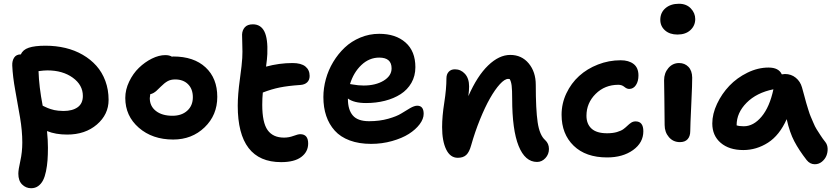

<svg xmlns="http://www.w3.org/2000/svg" viewBox="-20 -787 4422 1017"><path d="M145 210Q117.2 210 97.2 190.2Q77.1 170.4 77.1 132.8Q77.1 112.3 87.6 65.7Q98.1 19 98.1 -32.2Q98.1 -93.8 86.2 -164.6Q74.2 -235.4 60.8 -308.3Q47.4 -381.3 44.9 -439.9Q43.9 -465.3 55.2 -482.2Q66.4 -499 90.8 -499Q100.6 -523.4 132.3 -534.2Q164.1 -544.9 221.2 -544.9Q276.4 -544.9 326.4 -533Q376.5 -521 418.2 -496.8Q460 -472.7 490.5 -438.5Q521 -404.3 538.1 -358.2Q555.2 -312 555.2 -257.8Q555.2 -180.7 493.2 -127.4Q431.2 -74.2 335.9 -74.2Q274.4 -74.2 229 -92.8Q233.9 -44.9 233.9 -4.9Q233.9 32.2 231.7 62Q229.5 91.8 223.6 120.4Q217.8 148.9 208 168Q198.2 187 182.4 198.5Q166.5 210 145 210ZM231 -414.1Q212.4 -414.1 184.1 -410.2Q186.5 -328.1 206.1 -227.1Q208 -226.1 218.5 -221.2Q229 -216.3 233.2 -214.6Q237.3 -212.9 248.3 -209.2Q259.3 -205.6 267.6 -203.9Q275.9 -202.1 288.8 -200.7Q301.8 -199.2 315.9 -199.2Q363.8 -199.2 391.4 -219Q418.9 -238.8 418.9 -278.8Q418.9 -336.9 365.5 -375.5Q312 -414.1 231 -414.1Z M897.5 -47.9Q787.1 -47.9 715.3 -110.4Q643.6 -172.9 643.6 -268.1Q643.6 -312 664.1 -354.7Q684.6 -397.5 715.8 -427.7Q747.1 -458 784.4 -476.6Q821.8 -495.1 855.5 -495.1Q877 -495.1 890.6 -486.8Q891.6 -486.8 893.8 -487.3Q896 -487.8 897.5 -487.8Q1006.8 -487.8 1068.8 -430.2Q1130.9 -372.6 1130.9 -273.9Q1130.9 -177.2 1063.7 -112.5Q996.6 -47.9 897.5 -47.9ZM773.4 -267.1Q773.4 -224.6 805.9 -199.2Q838.4 -173.8 893.6 -173.8Q942.4 -173.8 971.9 -200.7Q1001.5 -227.5 1001.5 -272Q1001.5 -315.4 976.1 -340.8Q950.7 -366.2 907.7 -366.2Q884.3 -366.2 867.7 -356.9Q851.1 -347.7 830.6 -327.1Q828.6 -325.2 825.7 -322.3Q813.5 -310.1 807.6 -304.9Q801.8 -299.8 793.5 -294.9Q785.2 -290 775.9 -288.1Q773.4 -273.4 773.4 -267.1Z M1469.2 71.8Q1239.3 71.8 1239.3 -227.1Q1239.3 -285.2 1250.5 -366.5Q1261.7 -447.8 1263.2 -480Q1265.1 -510.7 1263.4 -551.8Q1261.7 -592.8 1262.2 -604Q1263.2 -627.4 1277.1 -642.8Q1291 -658.2 1319.3 -658.2Q1361.3 -658.2 1380.4 -620.1Q1399.4 -582 1396 -501Q1395 -475.6 1389.2 -434.1Q1459.5 -453.1 1529.3 -453.1Q1575.2 -453.1 1597.7 -434.8Q1620.1 -416.5 1620.1 -384.8Q1620.1 -363.3 1606.9 -350.8Q1593.8 -338.4 1570.3 -336.9Q1505.9 -332.5 1462.2 -323.7Q1418.5 -314.9 1372.1 -296.9Q1369.1 -266.6 1369.1 -231.9Q1369.1 -137.7 1397.5 -97.9Q1425.8 -58.1 1484.4 -58.1Q1510.3 -58.1 1534.4 -67.1Q1558.6 -76.2 1570.3 -76.2Q1612.3 -76.2 1612.3 -26.9Q1612.3 17.1 1575.9 44.4Q1539.6 71.8 1469.2 71.8Z M1945.8 -24.9Q1881.3 -24.9 1832.3 -43.2Q1783.2 -61.5 1753.2 -95Q1723.1 -128.4 1708 -173.1Q1692.9 -217.8 1692.9 -272.9Q1692.9 -320.3 1706.1 -368.2Q1719.2 -416 1745.1 -459Q1771 -502 1806.2 -535.2Q1841.3 -568.4 1888.7 -588.1Q1936 -607.9 1988.8 -607.9Q2075.7 -607.9 2127.9 -562Q2180.2 -516.1 2180.2 -431.2Q2180.2 -384.8 2159.2 -348.1Q2138.2 -311.5 2102.1 -288.3Q2065.9 -265.1 2019 -253.2Q1972.2 -241.2 1918.9 -241.2Q1855 -241.2 1822.8 -265.1V-263.2Q1822.8 -205.6 1848.9 -175.3Q1875 -145 1935.1 -145Q1990.7 -145 2036.4 -158Q2082 -170.9 2105.7 -186Q2129.4 -201.2 2152.1 -214.1Q2174.8 -227.1 2189.9 -227.1Q2224.1 -227.1 2224.1 -184.1Q2224.1 -157.2 2202.9 -128.9Q2181.6 -100.6 2145.5 -77.6Q2109.4 -54.7 2056.4 -39.8Q2003.4 -24.9 1945.8 -24.9ZM1988.8 -481.9Q1935.5 -481.9 1894 -442.4Q1852.5 -402.8 1834 -341.8Q1837.9 -341.3 1850.8 -339.1Q1863.8 -336.9 1877.2 -335.4Q1890.6 -334 1905.8 -334Q1969.7 -334 2012 -359.6Q2054.2 -385.3 2054.2 -424.8Q2054.2 -481.9 1988.8 -481.9Z M2824.7 70.8Q2761.2 70.8 2727.1 -13.9Q2692.9 -98.6 2692.9 -265.1Q2692.9 -310.1 2690.2 -332.8Q2687.5 -355.5 2679.7 -368.2Q2676.8 -369.1 2671.9 -369.1Q2653.3 -369.1 2627.7 -341.1Q2602.1 -313 2575.4 -266.1Q2548.8 -219.2 2522.2 -153.6Q2495.6 -87.9 2475.6 -17.1Q2465.8 18.6 2449.7 33.7Q2433.6 48.8 2404.8 48.8Q2364.7 48.8 2343.3 4.4Q2321.8 -40 2321.8 -113.8Q2321.8 -170.9 2333.3 -243.7Q2344.7 -316.4 2344.7 -372.1Q2344.7 -393.6 2356.7 -406.7Q2368.7 -419.9 2389.6 -419.9Q2420.9 -419.9 2442.9 -395.8Q2464.8 -371.6 2464.8 -329.1Q2464.8 -310.1 2460.9 -277.8Q2507.8 -384.8 2565.7 -440.4Q2623.5 -496.1 2682.6 -496.1Q2743.2 -496.1 2780.5 -451.2Q2817.9 -406.2 2817.9 -337.9Q2817.9 -207 2827.9 -139.2Q2837.9 -71.3 2867.7 -44.9Q2887.7 -26.4 2887.7 2Q2887.7 30.3 2868.9 50.5Q2850.1 70.8 2824.7 70.8Z M3195.8 46.9Q3082.5 46.9 3018.6 -15.1Q2954.6 -77.1 2954.6 -179.2Q2954.6 -238.8 2980 -292.5Q3005.4 -346.2 3047.6 -384.5Q3089.8 -422.9 3147.5 -445.3Q3205.1 -467.8 3267.6 -467.8Q3310.5 -467.8 3336.2 -448Q3361.8 -428.2 3361.8 -387.2Q3361.8 -356.4 3348.4 -336.2Q3335 -315.9 3312.5 -315.9Q3300.3 -315.9 3287.1 -326.9Q3273.9 -337.9 3255.4 -337.9Q3183.6 -337.9 3135 -289.6Q3086.4 -241.2 3086.4 -173.8Q3086.4 -130.4 3113.3 -105.7Q3140.1 -81.1 3195.8 -81.1Q3225.6 -81.1 3248 -87.6Q3270.5 -94.2 3282.5 -103.3Q3294.4 -112.3 3304 -121.6Q3313.5 -130.9 3323.7 -137.5Q3334 -144 3346.7 -144Q3387.7 -144 3387.7 -91.8Q3387.7 -31.2 3333.3 7.8Q3278.8 46.9 3195.8 46.9Z M3568.4 -604Q3527.3 -604 3502.4 -626.2Q3477.5 -648.4 3477.5 -682.1Q3477.5 -720.2 3504.9 -743.7Q3532.2 -767.1 3576.2 -767.1Q3615.7 -767.1 3639.2 -742.4Q3662.6 -717.8 3662.6 -686Q3662.6 -651.4 3637.2 -627.7Q3611.8 -604 3568.4 -604ZM3581.5 -34.2Q3545.9 -34.2 3523.2 -60.5Q3500.5 -86.9 3500.5 -125Q3500.5 -198.2 3499 -267.3Q3497.6 -336.4 3497.6 -361.8Q3497.6 -399.9 3520.3 -426.5Q3543 -453.1 3577.1 -453.1Q3606.9 -453.1 3626.5 -432.9Q3646 -412.6 3646.5 -376Q3647 -348.6 3641.6 -233.6Q3636.2 -118.7 3636.2 -92.8Q3636.2 -65.4 3622.3 -49.8Q3608.4 -34.2 3581.5 -34.2Z M3917 7.8Q3842.3 7.8 3797.6 -30.3Q3752.9 -68.4 3752.9 -132.8Q3752.9 -183.6 3778.1 -237.1Q3803.2 -290.5 3843.5 -332.8Q3883.8 -375 3939.2 -402.1Q3994.6 -429.2 4050.8 -429.2Q4105 -429.2 4121.1 -393.1Q4132.8 -395 4137.7 -395Q4170.9 -395 4195.1 -375.2Q4219.2 -355.5 4228 -324.2Q4230 -317.9 4239.3 -283.2Q4248.5 -248.5 4250.5 -241.9Q4252.4 -235.4 4261 -207.5Q4269.5 -179.7 4273.9 -170.4Q4278.3 -161.1 4287.6 -138.4Q4296.9 -115.7 4305.4 -102.5Q4314 -89.4 4325.9 -70.6Q4337.9 -51.8 4352.1 -34.2Q4362.8 -20.5 4363.8 -0.2Q4364.7 20 4357.2 38.3Q4349.6 56.6 4333.3 69.8Q4316.9 83 4295.9 83Q4270.5 83 4252.9 61Q4211.9 8.3 4187.3 -38.6Q4162.6 -85.4 4147 -155.8Q4108.9 -70.3 4047.9 -31.2Q3986.8 7.8 3917 7.8ZM3881.8 -124V-123Q3896 -118.2 3919.9 -118.2Q3971.2 -118.2 4013.9 -169.2Q4056.6 -220.2 4076.7 -314Q3987.3 -295.9 3934.6 -242.7Q3881.8 -189.5 3881.8 -124Z"/></svg>

Font: Shantell Sans Irregular Bouncy
Style: Regular
Weight: 600
Designer: Stephen Nixon, Anya Danilova, Shantell Martin
Foundry: Arrow Type
Version: Version 1.006;[9816181b4]